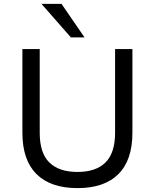

<svg xmlns="http://www.w3.org/2000/svg" viewBox="-20 -957 796 986"><path d="M378 9Q240 9 167.5 -63Q95 -135 95 -275V-705H184V-275Q184 -171 233.5 -122.5Q283 -74 378 -74Q473 -74 522 -123Q571 -172 571 -275V-705H660V-275Q660 -135 588 -63Q516 9 378 9ZM344 -765 193 -937H296L414 -765Z"/></svg>

Font: Nunito Sans 8pt
Style: Regular
Weight: 400
Version: Version 3.101;gftools[0.9.27]